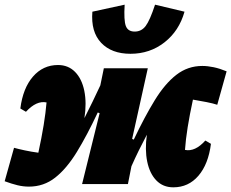

<svg xmlns="http://www.w3.org/2000/svg" viewBox="-49 -787 989 821"><path d="M75 11Q50 11 25.5 5Q1 -1 -29 -12L11 -155Q29 -150 57 -144Q85 -138 115 -134Q143 -263 150 -349Q107 -358 62 -309L38 -323Q49 -410 92 -459.5Q135 -509 199 -509Q243 -509 272 -479.5Q301 -450 311.5 -398.5Q322 -347 312 -282Q330 -318 347 -352.5Q364 -387 380 -422L395 -495H583L516 -193L523 -190Q569 -287 612.5 -358Q656 -429 705 -467Q754 -505 816 -505Q839 -505 865 -499.5Q891 -494 920 -482L880 -339Q862 -345 834 -350.5Q806 -356 776 -361Q762 -296 753.5 -243Q745 -190 742 -146Q785 -137 829 -186L853 -172Q842 -85 799.5 -35.5Q757 14 692 14Q648 14 619.5 -15.5Q591 -45 580.5 -96Q570 -147 579 -211Q561 -177 544.5 -143.5Q528 -110 513 -76L498 0H302L377 -303L369 -306Q323 -208 279.5 -137Q236 -66 187 -27.5Q138 11 75 11ZM509 -557Q428 -557 383.5 -604Q339 -651 346 -737L484 -767Q480 -700 489 -676Q498 -652 527 -652Q556 -652 574 -676Q592 -700 614 -767L740 -737Q717 -655 654.5 -606Q592 -557 509 -557Z"/></svg>

Font: Piazzolla Black
Style: Italic
Weight: 900
Italic angle: -11.3°
Designer: Juan Pablo del Peral
Foundry: Huerta Tipografica
Version: Version 1.330